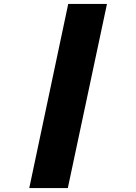

<svg xmlns="http://www.w3.org/2000/svg" viewBox="-20 -761 690 971"><path d="M325 -741H521L323 190H128Z"/></svg>

Font: Azeret Mono ExtraBold
Style: Italic
Weight: 800
Italic angle: -12°
Designer: Martin Vácha
Foundry: Displaay
Version: Version 1.000; Glyphs 3.0.3, build 3074